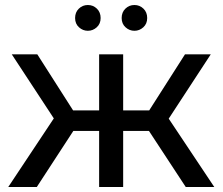

<svg xmlns="http://www.w3.org/2000/svg" viewBox="-20 -747 889 767"><path d="M836 0H722L575 -224H472V0H376V-224H273L127 0H13L195 -274L27 -530H129L272 -306H376V-530H472V-306H576L719 -530H822L654 -273ZM331 -624Q311 -624 295.5 -638Q280 -652 280 -675Q280 -698 295 -712.5Q310 -727 331 -727Q352 -727 367 -712.5Q382 -698 382 -675Q382 -652 366.5 -638Q351 -624 331 -624ZM517 -624Q497 -624 481.5 -638Q466 -652 466 -675Q466 -698 481 -712.5Q496 -727 517 -727Q538 -727 553 -712.5Q568 -698 568 -675Q568 -652 552.5 -638Q537 -624 517 -624Z"/></svg>

Font: Argentum Novus
Style: Regular
Weight: 400
Designer: Julieta Ulanovsky
Foundry: Julieta Ulanovsky
Version: Version 7.20;July 27, 2021;FontCreator 13.0.0.2683 64-bit